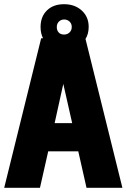

<svg xmlns="http://www.w3.org/2000/svg" viewBox="-45 -900 606 920"><path d="M149.4 -770.5Q149.4 -820.3 179.9 -850.1Q210.4 -879.9 262 -879.9Q313.5 -879.9 346.7 -849.6Q379.9 -819.3 379.9 -771.5Q379.9 -737.3 364.7 -713.4L541.5 0H369.6L330.1 -174.8H186L146.5 0H-24.9L152.3 -716.8H161.1Q149.4 -740.2 149.4 -770.5ZM288.3 -796.6Q277.8 -806.6 262.7 -806.6Q247.6 -806.6 237.3 -796.6Q227.1 -786.6 227.1 -770.5Q227.1 -754.4 236.3 -744.4Q245.6 -734.4 261.7 -734.4Q277.8 -734.4 288.3 -744.6Q298.8 -754.9 298.8 -770.8Q298.8 -786.6 288.3 -796.6ZM300.8 -310.1 258.3 -498Q250.5 -460.4 216.8 -310.1Z"/></svg>

Font: Open Sans Hebrew Condensed Extra Bold
Style: Regular
Weight: 800
Width: 3
Foundry: Ascender Corporation, Yanek Iontef
Version: Version 2.001;PS 002.001;hotconv 1.0.70;makeotf.lib2.5.58329